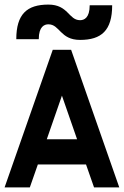

<svg xmlns="http://www.w3.org/2000/svg" viewBox="-20 -817 540 837"><path d="M250 -400 316 -210H184ZM390 0H500L290 -600H210L0 0H110L145 -100H355ZM329 -643C422 -643 469 -684 469 -794H371C371 -738 346 -729 329 -729C279 -729 278 -797 191 -797C98 -797 51 -756 51 -646H149C149 -702 174 -711 191 -711C241 -711 242 -643 329 -643Z"/></svg>

Font: Gauge Heavy
Style: Bold
Weight: 900
Designer: Daniel Pimley
Foundry: Daniel Pimley
Version: Version 1.003;PS 001.001;hotconv 1.0.56